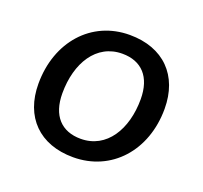

<svg xmlns="http://www.w3.org/2000/svg" viewBox="-95 -606 765 723"><g transform="rotate(20 287.5 -244.0)"><path d="M265 9C418 9 527 -112 527 -280C527 -413 445 -497 309 -497C156 -497 48 -375 48 -207C48 -74 130 9 265 9ZM268 -66C191 -66 145 -114 145 -204C145 -325 203 -421 307 -421C384 -421 430 -373 430 -283C430 -163 372 -66 268 -66Z"/></g></svg>

Font: SN Pro Medium
Style: Italic
Weight: 400
Italic angle: -9°
Designer: Tobias Whetton
Foundry: Supernotes
Version: Version 1.001;Glyphs 3.2 (3249)